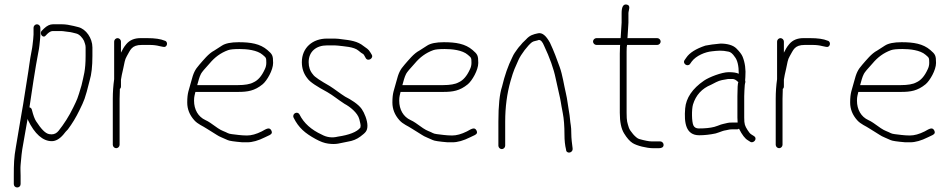

<svg xmlns="http://www.w3.org/2000/svg" viewBox="-20 -651 4193 846"><path d="M127.8 -529V-499C127.8 -493 127.3 -486.2 126.3 -478.5C123.8 -459.1 123.5 -447.2 119.3 -427C110.5 -384.1 108.4 -354.5 98.9 -298.7C88.6 -238.1 85.4 -207.6 75.8 -156C69 -119.2 56.8 -40.6 50 -3.1C41.7 42.3 40.8 72.9 40.8 123V160C40.8 168.8 47.3 175 55.8 175C64.3 175 70.8 168.8 70.8 160V123C70.8 105.8 69.3 91.2 70.8 75.5C73.9 42.5 75 20.1 82.8 -20C90.5 -59.5 94.7 -92.4 101.8 -128C101.8 -126.7 102.1 -125 102.8 -123C132.5 -60.3 169.3 -29 208 -29C225.6 -29 242.6 -38.7 259.2 -58C265.6 -66.7 272.5 -74.3 279.2 -81C298.3 -106.5 315.3 -134.6 330.2 -165.5C351.3 -209.2 354 -212.2 375.2 -297C383.2 -323 387.2 -359 387.2 -405V-442C387.2 -483.2 358.8 -523.1 325.2 -531.5L305.2 -536.5C288.2 -540.7 269.2 -544 253.6 -544H212.9C199.9 -544 186.8 -537.7 173.6 -525L165.6 -517C150.8 -505 168.2 -481 180 -493L188.8 -502C197.3 -510 204.8 -514 211.2 -514H252.4C260.9 -514 271.2 -511.1 281.7 -510.5C292.5 -509.9 305.9 -505.5 315.2 -503.5C329.7 -500.4 343.1 -485.2 350.2 -471L354.7 -457.5C356.4 -452.5 357.2 -447.3 357.2 -442V-405C357.2 -340 348.8 -318.2 339.2 -275C320.3 -210.9 320.5 -214.5 303.2 -178.4C283.9 -138.1 261.3 -103.7 238.4 -75C229.9 -64.3 219.5 -59 207.2 -59C203.5 -59 200 -59.3 196.8 -60C179.5 -63.1 161.8 -82 139.1 -116.7C132.7 -126.4 126.6 -142.9 120.8 -166C119.5 -172.7 115.8 -176.7 109.8 -178C115.3 -219 138.4 -369 147.7 -414.2C151.1 -430.7 153.1 -443.2 153.8 -451.5C155 -466.2 157.8 -484.1 157.8 -499V-529C157.8 -536.9 150.7 -544 142.8 -544C134.9 -544 127.8 -536.9 127.8 -529Z M483 -468V-302C479 -274 477 -245.3 477 -216V-13C477 -5.1 484.1 2 492 2C499.9 2 507 -5.1 507 -13V-216C507 -228.7 507.3 -240.7 508 -252V-259C511.3 -261.7 513 -265.3 513 -270V-300C514.7 -311.7 518 -328 523 -349C528.8 -373.3 528.9 -387.2 539 -404C554.6 -430 558.7 -453 605 -453H639.5C655.1 -453 669.6 -451.3 683 -447.8C696.3 -444.3 704.7 -443.3 708 -445C719.8 -450.9 718.1 -469.8 705 -472C687.9 -479.3 662.3 -483 628.2 -483H599C572.2 -483 551.3 -474.2 536.5 -456.5C523.8 -441.4 521.7 -434.7 513 -419V-468C513 -475.9 505.9 -483 498 -483C490.1 -483 483 -475.9 483 -468Z M849 -276C854.2 -294 857.8 -310.8 865.6 -325.8C869.4 -333 882.2 -348.4 904 -372C926.1 -398.4 951.7 -417.8 985 -430C994.1 -433.3 1010.9 -435 1035.4 -435C1067.4 -435 1113.3 -430.6 1137.4 -409.5C1152.2 -396.5 1153.4 -397.7 1153.4 -374C1153.4 -364 1151.1 -354.3 1146.4 -345C1133 -315.5 1116.3 -296.5 1096.4 -288C1082.4 -280 1058.3 -276 1029 -276ZM841 -246H1029C1071.5 -246 1102.1 -250.8 1137.3 -279.7C1155.9 -295 1183.4 -341.8 1183.4 -373.7C1183.4 -407.2 1179.7 -412.1 1158.4 -430.5C1125.9 -458.5 1084.3 -465 1031.4 -465C997.9 -465 973.4 -460 958.1 -450.1C946.7 -442.7 935.4 -435.4 924 -428.2C898.8 -415.3 875.5 -385.2 858.5 -366C838.8 -343.7 832.1 -329.4 822.3 -291.5C812.2 -252.3 805 -243.6 805 -199C805 -170.4 815.3 -144.5 835.8 -121.5C852.1 -103.2 873.4 -96.2 892 -83.5C906.8 -73.4 921 -66.4 934.3 -57.1C945.7 -48.6 970.2 -40.4 983.1 -33.8C989.9 -30.3 1011.6 -27.1 1048.2 -24H1069.4C1092.1 -24 1118.1 -31.3 1147.4 -46L1168.4 -56C1177.9 -60.8 1180.3 -67.6 1175.4 -76.5C1167.3 -91.4 1155.3 -84.5 1133.4 -72C1109.4 -60 1087.7 -54 1068.2 -54C1042.8 -54 1019.6 -57.9 1001 -60C983.4 -62 983.3 -66.1 962.7 -73.9C950.4 -78.5 933.1 -90.3 907 -109.5C899.7 -114.5 892.3 -118.7 885 -122C853.3 -136.4 835 -168.2 835 -207.5C835 -226.7 838.5 -233.5 841 -246Z M1310 -377C1310 -349.4 1318.3 -325.4 1335 -305C1345.9 -289.2 1377.6 -269.2 1422.4 -245C1448.6 -229.9 1467.6 -213.1 1498.3 -193.3C1520.9 -181.5 1556.2 -154.2 1563.3 -125.6C1567.1 -110.5 1569 -101.5 1569 -98.5C1569 -95.5 1568.7 -92.3 1568 -89C1553.3 -69.4 1517.6 -56.1 1468.8 -49C1443.5 -42.7 1419.8 -45.7 1397.6 -58C1351.8 -79 1318.8 -108.3 1300 -146C1291.1 -163.8 1264.9 -150.1 1274 -132C1296 -87.9 1323.7 -64.1 1370.9 -38.3C1391.1 -27.3 1408.2 -20.6 1426 -18.2C1464 -13.1 1475.6 -20.2 1512.9 -26.9C1534.2 -30.2 1552.6 -37.7 1567.9 -49.4C1589.6 -66 1599 -72.9 1599 -97.5C1599 -120.8 1585.6 -153.9 1573.9 -170.6C1558.5 -192.7 1524.8 -213.1 1501 -225C1480.7 -237.5 1454.6 -258.4 1432.8 -272C1393.7 -294.5 1366.1 -311.5 1359 -323C1346.3 -337.5 1340 -355.5 1340 -377C1340 -424 1373.4 -451 1420.8 -451H1455.2C1460 -451 1464.8 -450.7 1469.6 -450C1494.9 -446.5 1539.5 -445.4 1559.4 -428C1567.8 -420.7 1574.7 -415.7 1580 -413C1582 -411.7 1584 -409 1586 -405L1591 -396C1600.2 -377.6 1627.6 -393.9 1618 -410L1612 -420C1603.1 -435.2 1594.7 -438.5 1582 -448C1555.7 -469.5 1524 -473.7 1486.8 -478L1471.6 -480C1466.5 -480.7 1461.1 -481 1455.2 -481H1420.8C1358.2 -481 1310 -441.5 1310 -377Z M1753 -276C1758.2 -294 1761.8 -310.8 1769.6 -325.8C1773.4 -333 1786.2 -348.4 1808 -372C1830.1 -398.4 1855.7 -417.8 1889 -430C1898.1 -433.3 1914.9 -435 1939.4 -435C1971.4 -435 2017.3 -430.6 2041.4 -409.5C2056.2 -396.5 2057.4 -397.7 2057.4 -374C2057.4 -364 2055.1 -354.3 2050.4 -345C2037 -315.5 2020.3 -296.5 2000.4 -288C1986.4 -280 1962.3 -276 1933 -276ZM1745 -246H1933C1975.5 -246 2006.1 -250.8 2041.3 -279.7C2059.9 -295 2087.4 -341.8 2087.4 -373.7C2087.4 -407.2 2083.7 -412.1 2062.4 -430.5C2029.9 -458.5 1988.3 -465 1935.4 -465C1901.9 -465 1877.4 -460 1862.1 -450.1C1850.7 -442.7 1839.4 -435.4 1828 -428.2C1802.8 -415.3 1779.5 -385.2 1762.5 -366C1742.8 -343.7 1736.1 -329.4 1726.3 -291.5C1716.2 -252.3 1709 -243.6 1709 -199C1709 -170.4 1719.3 -144.5 1739.8 -121.5C1756.1 -103.2 1777.4 -96.2 1796 -83.5C1810.8 -73.4 1825 -66.4 1838.3 -57.1C1849.7 -48.6 1874.2 -40.4 1887.1 -33.8C1893.9 -30.3 1915.6 -27.1 1952.2 -24H1973.4C1996.1 -24 2022.1 -31.3 2051.4 -46L2072.4 -56C2081.9 -60.8 2084.3 -67.6 2079.4 -76.5C2071.3 -91.4 2059.3 -84.5 2037.4 -72C2013.4 -60 1991.7 -54 1972.2 -54C1946.8 -54 1923.6 -57.9 1905 -60C1887.4 -62 1887.3 -66.1 1866.7 -73.9C1854.4 -78.5 1837.1 -90.3 1811 -109.5C1803.7 -114.5 1796.3 -118.7 1789 -122C1757.3 -136.4 1739 -168.2 1739 -207.5C1739 -226.7 1742.5 -233.5 1745 -246Z M2191 6C2198.9 6 2206 -1.1 2206 -9V-115C2206 -179.2 2213.9 -238.9 2229.6 -294.1C2243.8 -343.9 2249.6 -352.8 2264.1 -385.9C2275.3 -411.5 2306.2 -451.7 2324 -465C2331.3 -470.5 2344.7 -470.9 2354.4 -475C2362.9 -475 2370.7 -466.3 2377.6 -449C2402 -397.4 2419.5 -349.3 2428.6 -304.7C2432.1 -287.2 2436.5 -267.7 2441.6 -246.2C2453.3 -196.5 2449.1 -206.7 2459.7 -153C2464.7 -127.6 2467.2 -95.6 2467.2 -57C2467.2 -32.3 2469.5 -10.7 2474.2 8C2474.2 28.3 2506 24.8 2503 2C2500.7 -15.8 2497.2 -40.7 2497.2 -64.2C2497.2 -78.9 2496.5 -90.1 2495.2 -97.7C2491.4 -119.4 2491.7 -135.4 2487 -160.2C2481.7 -189 2480.1 -212 2473.7 -239C2464.8 -276.4 2458.7 -321.1 2446.2 -355.5C2433.5 -390.5 2421.4 -424.4 2403.2 -463C2385.8 -494.3 2369.3 -508 2351.2 -504.4C2329.7 -500 2314.2 -495.7 2298 -477.4C2285.5 -465.8 2277 -457 2273 -451C2268.3 -446.3 2264.2 -441.3 2260.5 -436C2251.5 -422.9 2244.3 -415.1 2237 -398C2218.6 -361.1 2203.6 -318.1 2192 -269C2181.3 -237 2176 -185.7 2176 -115V-9C2176 -1.1 2183.1 6 2191 6Z M2904 -13C2904 -20.9 2896.9 -28 2889 -28H2878H2850.5C2839.6 -28 2821.4 -31.5 2796.1 -38.6C2781.5 -42.7 2755.2 -74.5 2751 -88.3C2744.2 -110.5 2741 -115.6 2741 -154V-424C2741 -439.3 2741.7 -449 2743 -453H2876C2883.9 -453 2891 -460.1 2891 -468C2891 -475.9 2883.9 -483 2876 -483H2744C2744.7 -483.7 2745 -484.7 2745 -486L2749 -551V-593C2749 -605.5 2761.8 -627.5 2741 -631C2726.3 -633.4 2719 -620.8 2719 -593V-551L2715 -488C2715 -485.3 2714.7 -483.7 2714 -483H2608C2600.1 -483 2593 -475.9 2593 -468C2593 -460.1 2600.1 -453 2608 -453H2713C2712.3 -452.3 2712 -451.5 2712 -450.5L2711 -415V-154C2711 -114 2717.2 -83.8 2729.7 -63.5C2742.1 -43.1 2754.6 -28.9 2767.2 -20.8C2785.6 -8.8 2830.2 2 2857.7 2H2883.7C2895.9 2 2904 -2.6 2904 -13Z M3061 -55C3083 -55 3108.7 -57.7 3133.2 -63L3148.4 -68C3159.3 -71.7 3166.8 -75.5 3178.4 -77C3187.8 -78.2 3191.9 -81 3203.2 -81H3228.2C3230.9 -81 3233.6 -82 3236.2 -84C3249.6 -57.2 3262.6 -40.2 3275.2 -33L3286.2 -26C3300.2 -17.6 3320.5 -40.5 3301.2 -52L3290.2 -59C3285.6 -61.7 3280.2 -67.8 3274.2 -77.5C3262.1 -97 3259.2 -102.8 3259.2 -133V-227C3259.2 -241.9 3260.9 -264 3261.7 -276.5C3262.4 -286.1 3266.2 -288 3263.2 -297C3263.9 -301.7 3264.2 -306.3 3264.2 -311C3266.8 -344.5 3262.8 -374.5 3252.2 -401C3248.2 -411 3239.1 -423.2 3224.7 -437.5C3210.4 -451.8 3185.2 -459 3154.8 -459C3126.8 -456.5 3104.4 -453.5 3088 -450C3046.3 -436.1 3018.3 -418.4 3004 -397L2997 -387C2985 -371 3010.4 -354 3021 -370L3028 -380C3047.1 -405.4 3087 -422.3 3117.6 -425C3141.5 -427.6 3160.4 -430.1 3190 -423.5C3199.2 -421.9 3208.3 -414.4 3217.2 -401C3229.2 -386.6 3235.2 -361.6 3235.2 -326C3225.9 -330.7 3211.1 -333 3190.7 -333C3160.2 -333 3104 -310.8 3082.3 -295.9C3030.7 -260.4 3002.9 -219.5 2999 -173C2993.8 -109.9 3001.8 -55 3061 -55ZM3229.2 -227V-133C3229.2 -125 3229.6 -117.7 3230.2 -111H3204.5C3196.3 -111 3190.1 -110.5 3186.4 -109.5C3169.6 -104.7 3164.6 -106.1 3142.8 -97L3127.6 -92C3109.1 -87.1 3085.9 -85 3059 -85C3047.7 -85 3039.9 -89.3 3035.5 -98C3027.6 -113.8 3027.1 -169.3 3033.5 -190.5C3046.2 -232 3072.7 -261 3113 -277.5C3119.1 -280.5 3126.5 -284.3 3135.4 -289C3152.8 -298.1 3168.9 -299.5 3188.4 -303H3208.2C3215.6 -303 3223.9 -298.3 3233.2 -289C3230.6 -283.7 3229.2 -263 3229.2 -227Z M3404 -468V-302C3400 -274 3398 -245.3 3398 -216V-13C3398 -5.1 3405.1 2 3413 2C3420.9 2 3428 -5.1 3428 -13V-216C3428 -228.7 3428.3 -240.7 3429 -252V-259C3432.3 -261.7 3434 -265.3 3434 -270V-300C3435.7 -311.7 3439 -328 3444 -349C3449.8 -373.3 3449.9 -387.2 3460 -404C3475.6 -430 3479.7 -453 3526 -453H3560.5C3576.1 -453 3590.6 -451.3 3604 -447.8C3617.3 -444.3 3625.7 -443.3 3629 -445C3640.8 -450.9 3639.1 -469.8 3626 -472C3608.9 -479.3 3583.3 -483 3549.2 -483H3520C3493.2 -483 3472.3 -474.2 3457.5 -456.5C3444.8 -441.4 3442.7 -434.7 3434 -419V-468C3434 -475.9 3426.9 -483 3419 -483C3411.1 -483 3404 -475.9 3404 -468Z M3770 -276C3775.2 -294 3778.8 -310.8 3786.6 -325.8C3790.4 -333 3803.2 -348.4 3825 -372C3847.1 -398.4 3872.7 -417.8 3906 -430C3915.1 -433.3 3931.9 -435 3956.4 -435C3988.4 -435 4034.3 -430.6 4058.4 -409.5C4073.2 -396.5 4074.4 -397.7 4074.4 -374C4074.4 -364 4072.1 -354.3 4067.4 -345C4054 -315.5 4037.3 -296.5 4017.4 -288C4003.4 -280 3979.3 -276 3950 -276ZM3762 -246H3950C3992.5 -246 4023.1 -250.8 4058.3 -279.7C4076.9 -295 4104.4 -341.8 4104.4 -373.7C4104.4 -407.2 4100.7 -412.1 4079.4 -430.5C4046.9 -458.5 4005.3 -465 3952.4 -465C3918.9 -465 3894.4 -460 3879.1 -450.1C3867.7 -442.7 3856.4 -435.4 3845 -428.2C3819.8 -415.3 3796.5 -385.2 3779.5 -366C3759.8 -343.7 3753.1 -329.4 3743.3 -291.5C3733.2 -252.3 3726 -243.6 3726 -199C3726 -170.4 3736.3 -144.5 3756.8 -121.5C3773.1 -103.2 3794.4 -96.2 3813 -83.5C3827.8 -73.4 3842 -66.4 3855.3 -57.1C3866.7 -48.6 3891.2 -40.4 3904.1 -33.8C3910.9 -30.3 3932.6 -27.1 3969.2 -24H3990.4C4013.1 -24 4039.1 -31.3 4068.4 -46L4089.4 -56C4098.9 -60.8 4101.3 -67.6 4096.4 -76.5C4088.3 -91.4 4076.3 -84.5 4054.4 -72C4030.4 -60 4008.7 -54 3989.2 -54C3963.8 -54 3940.6 -57.9 3922 -60C3904.4 -62 3904.3 -66.1 3883.7 -73.9C3871.4 -78.5 3854.1 -90.3 3828 -109.5C3820.7 -114.5 3813.3 -118.7 3806 -122C3774.3 -136.4 3756 -168.2 3756 -207.5C3756 -226.7 3759.5 -233.5 3762 -246Z"/></svg>

Font: MewTooHand
Style: Condensed
Weight: 400
Designer: Mew Too, Robert Jablonski
Version: Version 0.77